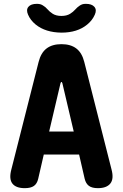

<svg xmlns="http://www.w3.org/2000/svg" viewBox="-20 -970 640 1000"><path d="M236 -285H364L305 -536Q303 -543 300 -543Q297 -543 295 -536ZM421 -39 392 -165H208L179 -39Q173 -13 156.5 -1.5Q140 10 109 10Q63 10 44.5 -14Q26 -38 39 -87L181 -647Q193 -695 222.5 -717.5Q252 -740 300 -740Q348 -740 377.5 -717.5Q407 -695 419 -647L561 -87Q574 -38 554.5 -14Q535 10 490 10Q459 10 443 -2Q427 -14 421 -39ZM126 -894Q115 -919 128 -934.5Q141 -950 172 -950Q182 -950 189.5 -948Q197 -946 203 -942Q217 -934 227.5 -921.5Q238 -909 255 -898Q273 -887 300 -887Q327 -887 345 -898Q361 -908 371.5 -920Q382 -932 394 -940Q401 -945 408.5 -947.5Q416 -950 427 -950Q458 -950 471.5 -934.5Q485 -919 474 -894Q461 -864 434 -842Q383 -800 300 -800Q217 -801 166 -842Q138 -865 126 -894Z"/></svg>

Font: Maple Mono ExtraBold
Style: Regular
Weight: 800
Monospace: yes
Designer: subframe7536
Version: Version 7.000